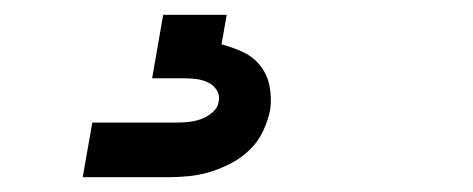

<svg xmlns="http://www.w3.org/2000/svg" viewBox="-20 -20 640 260"><path d="M207 220H92L105 146H220Q228 146 236.5 145Q245 144 253 141Q261 138 268 132Q275 126 276 118Q278 109 273.5 102Q269 95 261.5 91.5Q254 88 245.5 87Q237 86 229 86H186L201 0H287L280 40Q295 44 309 50.5Q323 57 332.5 69Q342 81 345 96.5Q348 112 346 128Q343 143 336.5 157Q330 171 319 182Q308 193 294 200.5Q280 208 265.5 212.5Q251 217 236 218.5Q221 220 207 220Z"/></svg>

Font: Iosevka HT Medium Extended
Style: Italic
Weight: 500
Width: 7
Italic angle: -9°
Monospace: yes
Designer: Belleve Invis
Foundry: Belleve Invis
Version: Version 32.3.0; ttfautohint (v1.8.4)